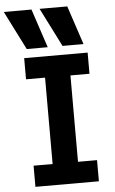

<svg xmlns="http://www.w3.org/2000/svg" viewBox="-86 -1043 651 1085"><g transform="rotate(-5 239.0 -500.0)"><path d="M89 -780 -22 -1000H135L208 -780ZM292 -780 181 -1000H338L411 -780ZM70 0V-120H178V-610H70V-730H430V-610H322V-120H430V0Z"/></g></svg>

Font: M PLUS 1 Code
Style: Regular
Weight: 400
Designer: Coji Morishita
Foundry: UNDERFOREST DESIGN
Version: Version 1.005